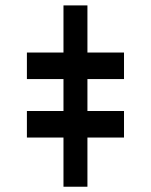

<svg xmlns="http://www.w3.org/2000/svg" viewBox="-20 -708 572 728"><path d="M311.5 -687.5H220.7V-508.8H82V-408.2H220.7V-287.1H82V-186.5H220.7V0H311.5V-186.5H450.2V-287.1H311.5V-408.2H450.2V-508.8H311.5Z"/></svg>

Font: Pretendard Black
Style: Regular
Weight: 900
Designer: Base glyphs from Inter by Rasmus Andersson; Hangeul glyphs from Noto Sans CJK(Source Han Sans) by Jang Soo-young and Kan
Foundry: Kil Hyung-jin
Version: Version 1.309;Glyphs 3.2 (3225)